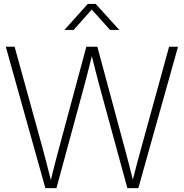

<svg xmlns="http://www.w3.org/2000/svg" viewBox="-20 -968 946 988"><path d="M213.4 0H270.5L410.6 -515.6C425.3 -569.8 439 -624 452.6 -678.7C466.3 -624 480 -569.8 494.6 -515.6L635.3 0H691.9L896 -727.5H850.1L706.5 -205.6C691.4 -151.9 677.2 -97.7 663.6 -43.5C650.4 -97.7 636.2 -151.9 621.6 -205.6L481 -727.5H424.3L283.7 -205.6C269 -151.4 254.9 -96.2 241.7 -41.5C228 -96.2 213.9 -151.4 199.2 -205.6L55.2 -727.5H9.8ZM358.9 -814 452.1 -918.9 546.4 -814H593.3V-814.5L472.7 -947.8H431.6L312 -814.5V-814Z"/></svg>

Font: Raveo Display Display ExLight
Style: Regular
Weight: 200
Designer: Jakub Foglar, Rasmus Andersson (Inter)
Foundry: Jakubfoglar.com
Version: Version 1.100;Glyphs 3.2.3 (3260)